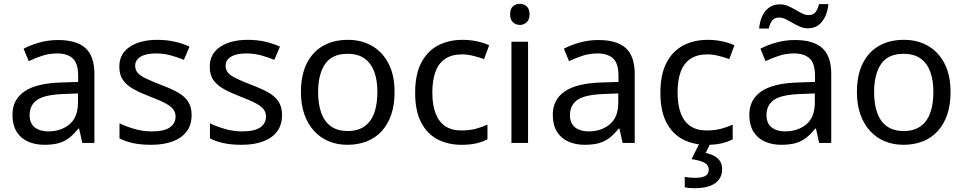

<svg xmlns="http://www.w3.org/2000/svg" viewBox="-20 -757 5109 1017"><path d="M288 -545Q386 -545 433 -502Q480 -459 480 -365V0H416L399 -76H395Q372 -47 347.5 -27.5Q323 -8 291.5 1Q260 10 215 10Q167 10 128.5 -7Q90 -24 68 -59.5Q46 -95 46 -149Q46 -229 109 -272.5Q172 -316 303 -320L394 -323V-355Q394 -422 365 -448Q336 -474 283 -474Q241 -474 203 -461.5Q165 -449 132 -433L105 -499Q140 -518 188 -531.5Q236 -545 288 -545ZM314 -259Q214 -255 175.5 -227Q137 -199 137 -148Q137 -103 164.5 -82Q192 -61 235 -61Q303 -61 348 -98.5Q393 -136 393 -214V-262Z M995 -148Q995 -96 969 -61Q943 -26 895 -8Q847 10 781 10Q725 10 684.5 1Q644 -8 613 -24V-104Q645 -88 690.5 -74.5Q736 -61 783 -61Q850 -61 880 -82.5Q910 -104 910 -140Q910 -160 899 -176Q888 -192 859.5 -208Q831 -224 778 -244Q726 -264 689 -284Q652 -304 632 -332Q612 -360 612 -404Q612 -472 667.5 -509Q723 -546 813 -546Q862 -546 904.5 -536.5Q947 -527 984 -510L954 -440Q920 -454 883 -464Q846 -474 807 -474Q753 -474 724.5 -456.5Q696 -439 696 -409Q696 -387 709 -371.5Q722 -356 752.5 -341.5Q783 -327 834 -307Q885 -288 921 -268Q957 -248 976 -219.5Q995 -191 995 -148Z M1474 -148Q1474 -96 1448 -61Q1422 -26 1374 -8Q1326 10 1260 10Q1204 10 1163.5 1Q1123 -8 1092 -24V-104Q1124 -88 1169.5 -74.5Q1215 -61 1262 -61Q1329 -61 1359 -82.5Q1389 -104 1389 -140Q1389 -160 1378 -176Q1367 -192 1338.5 -208Q1310 -224 1257 -244Q1205 -264 1168 -284Q1131 -304 1111 -332Q1091 -360 1091 -404Q1091 -472 1146.5 -509Q1202 -546 1292 -546Q1341 -546 1383.5 -536.5Q1426 -527 1463 -510L1433 -440Q1399 -454 1362 -464Q1325 -474 1286 -474Q1232 -474 1203.5 -456.5Q1175 -439 1175 -409Q1175 -387 1188 -371.5Q1201 -356 1231.5 -341.5Q1262 -327 1313 -307Q1364 -288 1400 -268Q1436 -248 1455 -219.5Q1474 -191 1474 -148Z M2070 -269Q2070 -202 2052.5 -150.5Q2035 -99 2002.5 -63Q1970 -27 1923.5 -8.5Q1877 10 1820 10Q1767 10 1722 -8.5Q1677 -27 1644 -63Q1611 -99 1592.5 -150.5Q1574 -202 1574 -269Q1574 -358 1604 -419.5Q1634 -481 1690 -513.5Q1746 -546 1823 -546Q1896 -546 1951.5 -513.5Q2007 -481 2038.5 -419.5Q2070 -358 2070 -269ZM1665 -269Q1665 -206 1681.5 -159.5Q1698 -113 1733 -88Q1768 -63 1822 -63Q1876 -63 1911 -88Q1946 -113 1962.5 -159.5Q1979 -206 1979 -269Q1979 -333 1962 -378Q1945 -423 1910.5 -447.5Q1876 -472 1821 -472Q1739 -472 1702 -418Q1665 -364 1665 -269Z M2424 10Q2353 10 2297.5 -19Q2242 -48 2210.5 -109Q2179 -170 2179 -265Q2179 -364 2212 -426Q2245 -488 2301.5 -517Q2358 -546 2430 -546Q2471 -546 2509 -537.5Q2547 -529 2571 -517L2544 -444Q2520 -453 2488 -461Q2456 -469 2428 -469Q2374 -469 2339 -446Q2304 -423 2287 -378Q2270 -333 2270 -266Q2270 -202 2287 -157Q2304 -112 2338 -89Q2372 -66 2423 -66Q2467 -66 2500.5 -75Q2534 -84 2562 -97V-19Q2535 -5 2502.5 2.5Q2470 10 2424 10Z M2777 -536V0H2689V-536ZM2734 -737Q2754 -737 2769.5 -723.5Q2785 -710 2785 -681Q2785 -653 2769.5 -639Q2754 -625 2734 -625Q2712 -625 2697 -639Q2682 -653 2682 -681Q2682 -710 2697 -723.5Q2712 -737 2734 -737Z M3150 -545Q3248 -545 3295 -502Q3342 -459 3342 -365V0H3278L3261 -76H3257Q3234 -47 3209.5 -27.5Q3185 -8 3153.5 1Q3122 10 3077 10Q3029 10 2990.5 -7Q2952 -24 2930 -59.5Q2908 -95 2908 -149Q2908 -229 2971 -272.5Q3034 -316 3165 -320L3256 -323V-355Q3256 -422 3227 -448Q3198 -474 3145 -474Q3103 -474 3065 -461.5Q3027 -449 2994 -433L2967 -499Q3002 -518 3050 -531.5Q3098 -545 3150 -545ZM3176 -259Q3076 -255 3037.5 -227Q2999 -199 2999 -148Q2999 -103 3026.5 -82Q3054 -61 3097 -61Q3165 -61 3210 -98.5Q3255 -136 3255 -214V-262Z M3723 10Q3652 10 3596.5 -19Q3541 -48 3509.5 -109Q3478 -170 3478 -265Q3478 -364 3511 -426Q3544 -488 3600.5 -517Q3657 -546 3729 -546Q3770 -546 3808 -537.5Q3846 -529 3870 -517L3843 -444Q3819 -453 3787 -461Q3755 -469 3727 -469Q3673 -469 3638 -446Q3603 -423 3586 -378Q3569 -333 3569 -266Q3569 -202 3586 -157Q3603 -112 3637 -89Q3671 -66 3722 -66Q3766 -66 3799.5 -75Q3833 -84 3861 -97V-19Q3834 -5 3801.5 2.5Q3769 10 3723 10ZM3805 139Q3805 187 3768 213.5Q3731 240 3657 240Q3642 240 3628.5 238.5Q3615 237 3607 235V180Q3616 182 3631 183.5Q3646 185 3660 185Q3696 185 3715 175.5Q3734 166 3734 141Q3734 115 3707.5 103Q3681 91 3643 86L3686 0H3744L3718 53Q3742 58 3762 68.5Q3782 79 3793.5 96Q3805 113 3805 139Z M4191 -545Q4289 -545 4336 -502Q4383 -459 4383 -365V0H4319L4302 -76H4298Q4275 -47 4250.5 -27.5Q4226 -8 4194.5 1Q4163 10 4118 10Q4070 10 4031.5 -7Q3993 -24 3971 -59.5Q3949 -95 3949 -149Q3949 -229 4012 -272.5Q4075 -316 4206 -320L4297 -323V-355Q4297 -422 4268 -448Q4239 -474 4186 -474Q4144 -474 4106 -461.5Q4068 -449 4035 -433L4008 -499Q4043 -518 4091 -531.5Q4139 -545 4191 -545ZM4217 -259Q4117 -255 4078.5 -227Q4040 -199 4040 -148Q4040 -103 4067.5 -82Q4095 -61 4138 -61Q4206 -61 4251 -98.5Q4296 -136 4296 -214V-262ZM4001 -606Q4004 -636 4012.5 -659.5Q4021 -683 4035 -699.5Q4049 -716 4068 -725Q4087 -734 4111 -734Q4133 -734 4153.5 -725.5Q4174 -717 4193 -705.5Q4212 -694 4229.5 -685.5Q4247 -677 4263 -677Q4286 -677 4298.5 -691.5Q4311 -706 4318 -735H4368Q4362 -677 4334 -642Q4306 -607 4259 -607Q4238 -607 4218 -615.5Q4198 -624 4178.5 -635.5Q4159 -647 4141.5 -655.5Q4124 -664 4107 -664Q4083 -664 4071 -649.5Q4059 -635 4052 -606Z M5015 -269Q5015 -202 4997.5 -150.5Q4980 -99 4947.5 -63Q4915 -27 4868.5 -8.5Q4822 10 4765 10Q4712 10 4667 -8.5Q4622 -27 4589 -63Q4556 -99 4537.5 -150.5Q4519 -202 4519 -269Q4519 -358 4549 -419.5Q4579 -481 4635 -513.5Q4691 -546 4768 -546Q4841 -546 4896.5 -513.5Q4952 -481 4983.5 -419.5Q5015 -358 5015 -269ZM4610 -269Q4610 -206 4626.5 -159.5Q4643 -113 4678 -88Q4713 -63 4767 -63Q4821 -63 4856 -88Q4891 -113 4907.5 -159.5Q4924 -206 4924 -269Q4924 -333 4907 -378Q4890 -423 4855.5 -447.5Q4821 -472 4766 -472Q4684 -472 4647 -418Q4610 -364 4610 -269Z"/></svg>

Font: Noto Sans Lao UI
Style: Regular
Weight: 400
Designer: Monotype Design Team
Foundry: Monotype Imaging Inc.
Version: Version 2.000